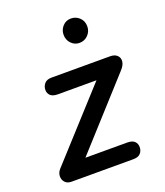

<svg xmlns="http://www.w3.org/2000/svg" viewBox="-136 -826 789 918"><g transform="rotate(-20 259.0 -367.0)"><path d="M69 0Q47.5 0 36 -13.2Q24.5 -26.5 25.5 -44.8Q26.5 -63 40 -77.5L347 -415H150.5Q125.5 -415 113.5 -426Q101.5 -437 101.5 -454.5Q101.5 -473 113.2 -486.8Q125 -500.5 149.5 -500.5H447Q471 -500.5 483.2 -488.2Q495.5 -476 493.5 -457.5Q491.5 -439 473 -419L170.5 -85H383Q408.5 -85 420.2 -73.8Q432 -62.5 432 -44.5Q432 -26 420.5 -13Q409 0 383.5 0ZM332.5 -610.5Q308 -610.5 290.8 -628.5Q273.5 -646.5 273.5 -673Q273.5 -697.5 290.2 -716Q307 -734.5 332.5 -734.5Q357.5 -734.5 375.8 -717.2Q394 -700 394 -673Q394 -647 376.2 -628.8Q358.5 -610.5 332.5 -610.5Z"/></g></svg>

Font: Edu AU VIC WA NT Pre Medium
Style: Regular
Weight: 500
Designer: Tina and Corey Anderson, Eben Sorkin, Mirko Velimirovic
Foundry: Google for Education
Version: Version 1.001